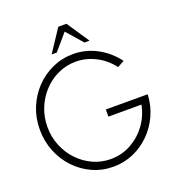

<svg xmlns="http://www.w3.org/2000/svg" viewBox="-159 -1025 1066 1164"><g transform="rotate(-20 374.0 -443.0)"><path d="M375 13Q303 13 240.2 -15.2Q177.5 -43.5 130.2 -93.5Q83 -143.5 56.5 -209.5Q30 -275.5 30 -350Q30 -426 57 -491.8Q84 -557.5 131.8 -607.2Q179.5 -657 242 -685Q304.5 -713 375.5 -713Q457.5 -713 529.2 -674.2Q601 -635.5 650 -569L606 -545Q563 -602 501.8 -633Q440.5 -664 375 -664Q313.5 -664 260 -639.2Q206.5 -614.5 165.8 -571Q125 -527.5 102 -470.5Q79 -413.5 79 -349.5Q79 -285.5 102 -228.8Q125 -172 165.8 -128.8Q206.5 -85.5 260.2 -60.8Q314 -36 375 -36Q446 -36 506.2 -69.2Q566.5 -102.5 607.2 -158.2Q648 -214 661 -283H448V-329H718Q715 -258 687 -196Q659 -134 612 -87Q565 -40 504.2 -13.5Q443.5 13 375 13ZM401.5 -899 498 -755H465L375 -858L286.5 -755H253.5L349 -899Z"/></g></svg>

Font: Urbanist ExtraLight
Style: Regular
Weight: 200
Designer: Corey Hu
Foundry: Corey Hu
Version: Version 1.330; ttfautohint (v1.8.4.7-5d5b)